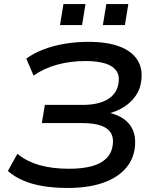

<svg xmlns="http://www.w3.org/2000/svg" viewBox="-20 -921 768 950"><path d="M315 9Q250 9 194 0Q138 -9 93.5 -28.5Q49 -48 19 -75L66 -160Q112 -122 176 -104Q240 -86 320 -86Q387 -86 433.5 -98.5Q480 -111 506.5 -137.5Q533 -164 538 -205Q545 -259 507.5 -285.5Q470 -312 386 -312H187L202 -402H389Q469 -402 515 -431Q561 -460 567 -514Q572 -549 554.5 -572.5Q537 -596 499 -607.5Q461 -619 402 -619Q330 -619 264.5 -601.5Q199 -584 146 -547L110 -631Q147 -658 195.5 -676.5Q244 -695 300.5 -704.5Q357 -714 417 -714Q510 -714 571 -691Q632 -668 659.5 -625Q687 -582 679 -522Q675 -483 653 -449.5Q631 -416 594.5 -392.5Q558 -369 509 -357L510 -365Q584 -351 620 -306.5Q656 -262 647 -189Q639 -127 597 -82.5Q555 -38 484 -14.5Q413 9 315 9ZM489 -797 506 -901H615L598 -797ZM277 -797 294 -901H403L386 -797Z"/></svg>

Font: Nunito Sans 10pt SemiExpanded SemiBold
Style: Italic
Weight: 600
Width: 6
Italic angle: -9°
Designer: Vernon Adams
Foundry: Vernon Adams
Version: Version 3.101;gftools[0.9.27]